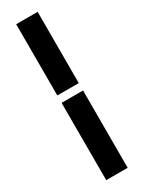

<svg xmlns="http://www.w3.org/2000/svg" viewBox="-222 -690 673 897"><g transform="rotate(-30 114.0 -241.5)"><path d="M56.2 -237.8H171.9V179.2H56.2ZM171.9 -662.1V-277.8H56.2V-662.1Z"/></g></svg>

Font: Tajawal
Style: Bold
Weight: 700
Designer: Boutros Fonts
Foundry: Created by Boutros International 2017
Version: Version 1.700